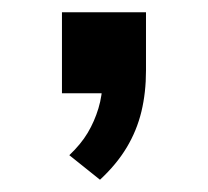

<svg xmlns="http://www.w3.org/2000/svg" viewBox="-20 -152 339 313"><path d="M143 141 93 101Q112 83 123 64.5Q134 46 140.5 24.5Q147 3 147 -20L172 0H81V-132H218V-37Q218 -1 210.5 30Q203 61 186.5 88.5Q170 116 143 141Z"/></svg>

Font: Nunito Sans 10pt Expanded SemiBold
Style: Regular
Weight: 600
Width: 7
Designer: Vernon Adams
Foundry: Vernon Adams
Version: Version 3.101;gftools[0.9.27]